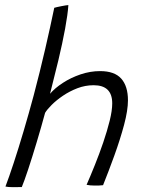

<svg xmlns="http://www.w3.org/2000/svg" viewBox="-20 -742 602 775"><path d="M68 13Q54.5 13.5 34 13.5Q12 13.5 2 11Q16.5 -27 35.5 -84.8Q54.5 -142.5 75.2 -212.5Q96 -282.5 116 -357Q141 -451.5 162.5 -544.5Q184 -637.5 199 -710.5Q207 -713 227.2 -717Q247.5 -721 256 -721.5Q253.5 -684 242.8 -625.8Q232 -567.5 215.8 -499.5Q199.5 -431.5 182 -363.5Q201.5 -386.5 233.8 -407.5Q266 -428.5 305.2 -441.8Q344.5 -455 384 -455Q442.5 -455 469.5 -424.5Q496.5 -394 496.5 -337Q496.5 -297 480.8 -238Q465 -179 441.8 -114.8Q418.5 -50.5 396 5.5Q388.5 6.5 379.8 6.8Q371 7 362 7Q343.5 7 329.5 4Q345 -31.5 363 -76.2Q381 -121 396.8 -167.2Q412.5 -213.5 422.8 -254.8Q433 -296 433 -325Q433 -398 358 -398Q324 -398 292.2 -385.8Q260.5 -373.5 234 -355.5Q207.5 -337.5 188.8 -318.8Q170 -300 162 -286.5Q146.5 -229 128.2 -168.2Q110 -107.5 93.8 -58.5Q77.5 -9.5 68 13Z"/></svg>

Font: Grandstander ExtraLight
Style: Italic
Weight: 200
Italic angle: -15°
Designer: Tyler Finck
Foundry: Etcetera Type Co
Version: Version 1.200; ttfautohint (v1.8.3)